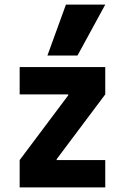

<svg xmlns="http://www.w3.org/2000/svg" viewBox="-20 -810 540 830"><path d="M65 0V-118L275 -398V-402H65V-520H435V-402L225 -122V-118H435V0ZM315 -570H185L265 -790H435Z"/></svg>

Font: M PLUS 1 Code
Style: Bold
Weight: 700
Designer: Coji Morishita
Foundry: UNDERFOREST DESIGN
Version: Version 1.002